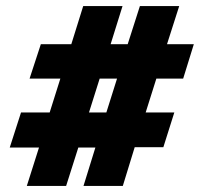

<svg xmlns="http://www.w3.org/2000/svg" viewBox="-20 -610 679 630"><path d="M114 -465H214L253 -590H382L343 -465H399L439 -590H568L528 -465H616L581 -352H493L458 -241H552L516 -127H422L383 0H254L293 -126H237L197 0H68L108 -126H12L49 -241H143L178 -352H77ZM329 -241 364 -352H307L272 -241Z"/></svg>

Font: Amaranth
Style: Bold Italic
Weight: 700
Italic angle: -12°
Designer: Gesine Todt
Foundry: Gesine Todt
Version: Version 1.001